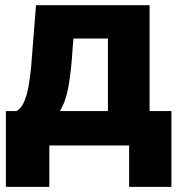

<svg xmlns="http://www.w3.org/2000/svg" viewBox="-20 -566 698 747"><path d="M2.9 161.1V-133.8H43.9Q62 -143.1 73.5 -169.4Q85 -195.8 91.3 -231.7Q97.7 -267.6 101.1 -306.2Q104.5 -344.7 106.9 -378.9L120.1 -545.9H562V-133.8H647V161.1H482.4V0H171.9V161.1ZM212.9 -133.8H399.9V-416H265.6L262.7 -378.9Q257.3 -291.5 246.8 -231.7Q236.3 -171.9 212.9 -133.8Z"/></svg>

Font: Inter Tight ExtraBold
Style: Regular
Weight: 800
Designer: Rasmus Andersson
Foundry: rsms
Version: Version 3.004; ttfautohint (v1.8.4.7-5d5b)